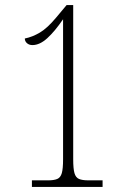

<svg xmlns="http://www.w3.org/2000/svg" viewBox="-20 -738 508 758"><path d="M106 -26H170Q193 -26 206 -31.5Q219 -37 224 -54.5Q229 -72 229 -109V-662Q197 -615 167 -587.5Q137 -560 108 -560Q95 -560 86.5 -567.5Q78 -575 78 -586Q108 -592 137.5 -609.5Q167 -627 202 -669L243 -718H269V-109Q269 -72 274 -54.5Q279 -37 292 -31.5Q305 -26 329 -26H385V0H106Z"/></svg>

Font: Noto Serif Sinhala Condensed ExtraLight
Style: Regular
Weight: 200
Width: 3
Designer: Jelle Bosma - Monotype Design Team
Foundry: Monotype Imaging Inc.
Version: Version 2.007; ttfautohint (v1.8.4.7-5d5b)